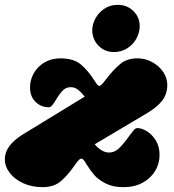

<svg xmlns="http://www.w3.org/2000/svg" viewBox="-36 -770 718 793"><path d="M655 -420Q655 -382 634 -354.5Q613 -327 567 -300L355 -174Q385 -140 414 -140Q437 -140 455 -157Q473 -174 496 -206Q510 -225 517 -233Q524 -241 531 -241Q549 -241 570.5 -228Q592 -215 607.5 -190Q623 -165 623 -130Q623 -94 604.5 -63.5Q586 -33 552.5 -15Q519 3 474 3Q430 3 400 -12.5Q370 -28 353.5 -47Q337 -66 321 -92Q308 -115 301 -115Q295 -115 288.5 -108Q282 -101 270 -84Q243 -45 214.5 -21Q186 3 140 3Q96 3 60.5 -13Q25 -29 4.5 -55.5Q-16 -82 -16 -113Q-16 -168 57 -214L314 -371Q297 -392 284 -401Q271 -410 256 -410Q237 -410 223.5 -396.5Q210 -383 196 -359Q186 -343 179.5 -335Q173 -327 165 -327Q134 -327 111 -349Q88 -371 88 -409Q88 -440 103.5 -467.5Q119 -495 147.5 -512Q176 -529 214 -529Q269 -529 299.5 -502.5Q330 -476 354 -437Q368 -415 373 -415Q378 -415 384.5 -421.5Q391 -428 395.5 -434.5Q400 -441 403 -444Q433 -483 461 -506Q489 -529 532 -529Q565 -529 593.5 -513Q622 -497 638.5 -472Q655 -447 655 -420ZM541 -662Q541 -636 527.5 -611Q514 -586 489.5 -570.5Q465 -555 435 -555Q397 -555 371.5 -580.5Q346 -606 345 -644Q345 -669 358 -693.5Q371 -718 395 -734Q419 -750 450 -750Q489 -750 515 -724.5Q541 -699 541 -662Z"/></svg>

Font: Shrikhand
Style: Regular
Weight: 400
Italic angle: -14°
Designer: Jonny Pinhorn
Foundry: Jonny Pinhorn
Version: Version 1.001;PS 1.001;hotconv 1.0.88;makeotf.lib2.5.647800